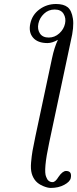

<svg xmlns="http://www.w3.org/2000/svg" viewBox="-20 -718 383 950"><path d="M129.9 -601.1Q139.2 -645 175.3 -671.6Q211.4 -698.2 257.3 -698.2Q294.9 -698.2 314.7 -682.4Q334.5 -666.5 340.8 -625.7Q347.2 -585 330.1 -514.2L223.6 -13.2Q193.8 126.5 208.5 157.2Q217.3 183.1 240.2 183.1Q253.9 183.1 269.5 157.2Q289.1 128.4 306.6 127.9Q337.4 127.9 330.1 163.1Q326.2 181.2 297.9 196.5Q269.5 211.9 231 211.9Q215.3 211.9 192.9 202.4Q170.4 192.9 157.2 178.2Q143.1 162.1 137 140.4Q130.9 118.7 133.8 85.7Q136.7 52.7 140.9 28.6Q145 4.4 155.3 -43.9L237.3 -429.2Q249 -484.9 266.6 -521Q237.8 -504.9 215.3 -504.9Q166.5 -504.9 143.6 -531.7Q120.6 -558.6 129.9 -601.1ZM301.8 -601.1Q307.6 -627.9 294.7 -649.4Q281.7 -670.9 250.5 -670.9Q219.7 -670.9 197.8 -650.1Q175.8 -629.4 169.9 -601.1Q164.1 -572.8 177.5 -552.5Q190.9 -532.2 221.2 -532.2Q250.5 -532.2 273.2 -552.7Q295.9 -573.2 301.8 -601.1Z"/></svg>

Font: Linux Biolinum
Style: Italic
Weight: 400
Italic angle: -12°
Designer: Philipp H. Poll
Foundry: Philipp H. Poll
Version: Version 1.1.3 ; ttfautohint (v0.9)